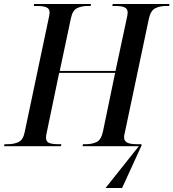

<svg xmlns="http://www.w3.org/2000/svg" viewBox="-42 -734 871 964"><path d="M488 210 655 0H372L375 -10H390Q420 -10 443 -21Q466 -32 475 -74L536 -368H255L193 -70Q189 -54 189 -43Q189 -23 204.5 -16.5Q220 -10 251 -10H266L264 0H-22L-19 -10H-4Q27 -10 50.5 -20.5Q74 -31 82 -71L202 -640Q207 -662 207 -671Q207 -690 191.5 -697Q176 -704 143 -704H128L129 -714H415L413 -704H398Q368 -704 345 -693Q322 -682 314 -642L258 -378H538L594 -640Q599 -662 599 -671Q599 -690 583.5 -697Q568 -704 538 -704H522L524 -714H809L807 -704H792Q761 -704 737.5 -692.5Q714 -681 705 -638L586 -74Q581 -55 581 -45Q581 -26 596.5 -18Q612 -10 645 -10H668L669 -4L571 210Z"/></svg>

Font: Noto Serif Display SemiCondensed Medium
Style: Italic
Weight: 500
Width: 4
Italic angle: -12°
Designer: Monotype Design Team
Foundry: Monotype Imaging Inc.
Version: Version 2.009